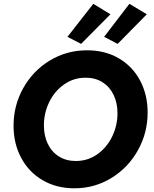

<svg xmlns="http://www.w3.org/2000/svg" viewBox="-20 -996 820 1023"><path d="M52.2 -326.2Q52.2 -434.1 103.8 -526.4Q155.3 -618.7 245.1 -673.3Q335 -728 443.8 -728Q540.5 -728 613.8 -684.8Q687 -641.6 726.8 -566.2Q766.6 -490.7 766.6 -396.5Q766.6 -288.1 714.8 -195.3Q663.1 -102.5 573.5 -47.6Q483.9 7.3 376 7.3Q280.8 7.3 207 -35.9Q133.3 -79.1 92.8 -155Q52.2 -231 52.2 -326.2ZM606 -392.6Q606 -447.3 585.4 -490.2Q564.9 -533.2 526.6 -557.6Q488.3 -582 436 -582Q372.6 -582 321.5 -546.1Q270.5 -510.3 242.2 -451.9Q213.9 -393.6 213.9 -328.1Q213.9 -273.4 234.4 -230.2Q254.9 -187 293.5 -162.6Q332 -138.2 383.8 -138.2Q447.8 -138.2 498.5 -174.1Q549.3 -210 577.6 -268.6Q606 -327.1 606 -392.6ZM339.4 -799.8 477.1 -975.6 568.4 -919.9 412.1 -762.2ZM534.7 -799.8 669.4 -975.6 762.2 -919.9 606.9 -762.2Z"/></svg>

Font: Reddit Sans Vanilla ExtraBold
Style: Italic
Weight: 800
Italic angle: -11.25°
Designer: Stephen Hutchings
Version: Version 1.013